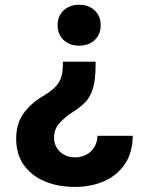

<svg xmlns="http://www.w3.org/2000/svg" viewBox="-20 -567 602 787"><path d="M371.9 -314.1V-302.1Q371.9 -240 360.9 -204.4Q350 -168.8 329.3 -147.9Q308.7 -126.9 278.7 -108Q246 -87.1 223.8 -62.5Q201.6 -37.8 201.6 -2.9Q201.6 21.5 213.2 39.7Q224.9 57.9 244.5 68Q264.1 78.1 288.1 78.1Q311.3 78.1 331.7 68.1Q352.1 58 365.3 38.3Q378.5 18.6 379.7 -10.4H524.2Q523.2 60.5 491 106.9Q458.8 153.3 405.5 176.3Q352.1 199.2 287.5 199.2Q217.1 199.2 162.5 175.9Q107.9 152.6 77.1 108.5Q46.3 64.5 46.3 2.5Q46.3 -60.3 76.2 -101.8Q106.2 -143.4 156.1 -172.9Q184.3 -189.7 202.3 -206.3Q220.3 -222.9 229 -245.2Q237.7 -267.6 237.7 -302.1V-314.1ZM304.4 -547.5Q343.7 -547.5 368.2 -524.3Q392.7 -501.1 392.7 -463.6Q392.7 -426.1 368.2 -402.9Q343.7 -379.7 304.4 -379.7Q265.4 -379.7 240.8 -402.9Q216.1 -426.1 216.1 -463.6Q216.1 -501.1 240.8 -524.3Q265.4 -547.5 304.4 -547.5Z"/></svg>

Font: Inter V
Style: 
Weight: 400
Designer: Rasmus Andersson
Foundry: rsms
Version: Version 4.000;git-a3f224843